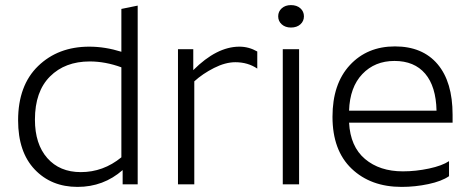

<svg xmlns="http://www.w3.org/2000/svg" viewBox="-20 -723 1850 753"><path d="M332 -482Q235 -482 176 -423Q117 -364 117 -254Q117 -158 165.5 -103Q214 -48 297 -48Q385 -48 456 -106V-459Q393 -482 332 -482ZM461 0V-56Q386 10 284 10Q181 10 116 -58.5Q51 -127 51 -251Q51 -388 129.5 -464Q208 -540 330 -540Q392 -540 456 -520V-688L520 -701V0Z M678 -530H738V-448Q830 -540 919 -540Q956 -540 989 -521V-454Q952 -479 903 -479Q864 -479 819.5 -456.5Q775 -434 742 -404V0H678Z M1089 -530H1153V0H1089ZM1121 -615Q1099 -615 1085 -627.5Q1071 -640 1071 -659Q1071 -678 1085 -690.5Q1099 -703 1121 -703Q1144 -703 1158 -690.5Q1172 -678 1172 -659Q1172 -640 1158 -627.5Q1144 -615 1121 -615Z M1741 -32Q1712 -12 1660 -1Q1608 10 1555 10Q1434 10 1359 -61.5Q1284 -133 1284 -265Q1284 -394 1352 -467.5Q1420 -541 1529 -541Q1637 -541 1696 -471.5Q1755 -402 1755 -273V-242H1349Q1354 -148 1411.5 -99.5Q1469 -51 1560 -51Q1611 -51 1662.5 -62Q1714 -73 1741 -91ZM1527 -484Q1450 -484 1401 -432.5Q1352 -381 1349 -289H1692Q1690 -384 1647.5 -434Q1605 -484 1527 -484Z"/></svg>

Font: Roundo
Style: Regular
Weight: 400
Designer: Namrata Goyal (Gurmukhi), Shiva Nallaperumal (Latin)
Foundry: Indian Type Foundry
Version: Version 1.000;PS 1.0;hotconv 1.0.88;makeotf.lib2.5.647800